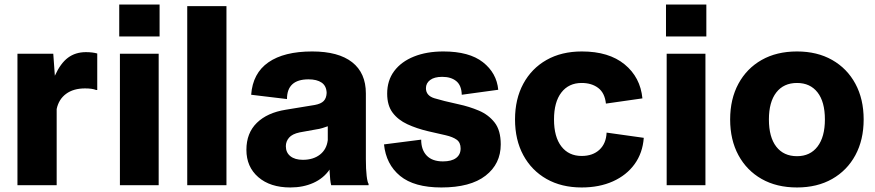

<svg xmlns="http://www.w3.org/2000/svg" viewBox="-20 -817 3862 847"><path d="M57 0V-580H215L222 -483Q247 -538 280 -562.5Q313 -587 359 -587Q388 -587 409 -581V-420H404Q387 -427 355 -427Q304 -427 271.5 -403Q239 -379 230 -336V0Z M509 0V-580H680V0ZM506 -656V-797H684V-656Z M806 0V-790H979V0Z M1261 10Q1172 10 1119.5 -35.5Q1067 -81 1067 -156Q1067 -230 1113 -275Q1159 -320 1241 -333L1369 -354Q1396 -359 1408 -371.5Q1420 -384 1421 -407Q1420 -438 1399 -452.5Q1378 -467 1341 -467Q1246 -467 1246 -380L1088 -399Q1095 -494 1164 -542Q1233 -590 1357 -590Q1473 -590 1533.5 -542.5Q1594 -495 1594 -405V-115Q1594 -70 1597.5 -41Q1601 -12 1606 -6V0H1441Q1436 -19 1434 -61V-69Q1407 -30 1362 -10Q1317 10 1261 10ZM1316 -112Q1362 -112 1391.5 -135Q1421 -158 1426 -199V-260Q1415 -256 1402 -252Q1389 -248 1374 -246L1302 -233Q1269 -226 1255 -209.5Q1241 -193 1241 -172Q1241 -144 1261 -128Q1281 -112 1316 -112Z M1927 10Q1807 10 1745 -41Q1683 -92 1674 -180L1838 -201Q1838 -156 1862.5 -130.5Q1887 -105 1934 -105Q1972 -105 1992 -120Q2012 -135 2012 -162Q2012 -188 1995 -200.5Q1978 -213 1945.5 -220.5Q1913 -228 1869 -238Q1818 -250 1777 -269Q1736 -288 1712 -320Q1688 -352 1688 -404Q1688 -462 1719 -503.5Q1750 -545 1806 -567.5Q1862 -590 1936 -590Q2050 -590 2110.5 -542.5Q2171 -495 2178 -421L2017 -399Q2016 -440 1993 -459Q1970 -478 1931 -478Q1896 -478 1877.5 -464Q1859 -450 1859 -428Q1859 -395 1896.5 -383.5Q1934 -372 2003 -357Q2050 -347 2092.5 -329Q2135 -311 2162 -276.5Q2189 -242 2189 -180Q2189 -94 2122 -42Q2055 10 1927 10Z M2546 10Q2457 10 2391 -27.5Q2325 -65 2288.5 -132.5Q2252 -200 2252 -290Q2252 -380 2288.5 -447.5Q2325 -515 2391 -552.5Q2457 -590 2547 -590Q2666 -590 2735.5 -533Q2805 -476 2814 -383L2653 -360Q2648 -407 2619 -429Q2590 -451 2546 -451Q2489 -451 2456.5 -409Q2424 -367 2424 -290Q2424 -213 2456.5 -171Q2489 -129 2546 -129Q2595 -129 2624.5 -156.5Q2654 -184 2656 -232L2820 -209Q2815 -142 2779.5 -93Q2744 -44 2684 -17Q2624 10 2546 10Z M2921 0V-580H3092V0ZM2918 -656V-797H3096V-656Z M3496 10Q3406 10 3340 -27.5Q3274 -65 3237.5 -132.5Q3201 -200 3201 -290Q3201 -380 3237.5 -447.5Q3274 -515 3340 -552.5Q3406 -590 3496 -590Q3585 -590 3651 -552.5Q3717 -515 3753.5 -447.5Q3790 -380 3790 -290Q3790 -200 3753.5 -132.5Q3717 -65 3651 -27.5Q3585 10 3496 10ZM3496 -128Q3554 -128 3586.5 -170.5Q3619 -213 3619 -290Q3619 -368 3586.5 -409.5Q3554 -451 3496 -451Q3437 -451 3404.5 -409Q3372 -367 3372 -290Q3372 -212 3404.5 -170Q3437 -128 3496 -128Z"/></svg>

Font: BDO Grotesk ExtraBold
Style: Regular
Weight: 800
Designer: Deni Anggara
Foundry: Lokal Container
Version: Version 2.000